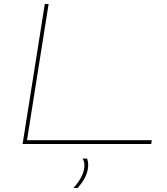

<svg xmlns="http://www.w3.org/2000/svg" viewBox="-20 -720 837 960"><path d="M93 0 204 -700H223L115 -19H739L736 0ZM392 73H416Q419 84 420 91Q421 98 421 105Q421 161 368 220H347Q402 159 402 108Q402 84 392 73Z"/></svg>

Font: Georama ExtraExtended Thin
Style: Italic
Weight: 100
Width: 8
Italic angle: -9°
Designer: Jean-Baptiste Levee
Foundry: Production Type
Version: Version 1.000